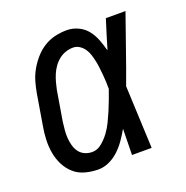

<svg xmlns="http://www.w3.org/2000/svg" viewBox="-102 -623 704 726"><g transform="rotate(-20 250.0 -260.0)"><path d="M175 8Q148 8 122 1Q96 -6 77 -23Q58 -40 46.5 -63Q35 -86 30.5 -111.5Q26 -137 27 -164.5Q28 -192 33 -219L53 -339Q57 -363 63.5 -386Q70 -409 82 -430.5Q94 -452 111 -471.5Q128 -491 149 -504Q170 -517 193.5 -522.5Q217 -528 241 -528Q265 -528 287 -517.5Q309 -507 323 -489Q337 -471 345.5 -449Q354 -427 360 -404L361 -406Q369 -434 378 -462.5Q387 -491 396 -520H475Q451 -453 428 -386Q405 -319 380 -252Q383 -189 385.5 -126Q388 -63 391 0H312Q313 -26 313 -52.5Q313 -79 314 -105Q302 -84 288.5 -64.5Q275 -45 257.5 -28.5Q240 -12 218.5 -2Q197 8 175 8ZM175 -62Q196 -62 213.5 -76.5Q231 -91 244 -108.5Q257 -126 266.5 -145.5Q276 -165 284.5 -185Q293 -205 300.5 -225Q308 -245 315 -265Q315 -279 314.5 -293.5Q314 -308 312.5 -322Q311 -336 309.5 -350.5Q308 -365 305 -379Q302 -393 298 -406Q294 -419 286.5 -430.5Q279 -442 267 -450Q255 -458 241 -458Q226 -458 211 -453Q196 -448 183.5 -438Q171 -428 161.5 -414.5Q152 -401 146 -386.5Q140 -372 136 -357.5Q132 -343 129 -328L109 -208Q107 -192 105.5 -176Q104 -160 105 -144.5Q106 -129 110 -114Q114 -99 122.5 -87Q131 -75 145 -68.5Q159 -62 175 -62Z"/></g></svg>

Font: Iosevka Gothic
Style: Italic
Weight: 400
Italic angle: -9°
Monospace: yes
Designer: Belleve Invis
Foundry: Belleve Invis
Version: Version 15.5.1; ttfautohint (v1.8.4)